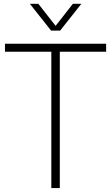

<svg xmlns="http://www.w3.org/2000/svg" viewBox="-20 -964 570 984"><path d="M243 0V-699H5.5V-740H524V-699H286.5V0ZM242 -807 133 -944.5H176.5L265 -831.5L353.5 -944.5H397L288 -807Z"/></svg>

Font: Encode Sans Semi Condensed ExtraLight
Style: Regular
Weight: 200
Width: 4
Designer: Multiple Designers
Foundry: Impallari Type
Version: Version 3.000; ttfautohint (v1.8.3) -l 8 -r 50 -G 200 -x 14 